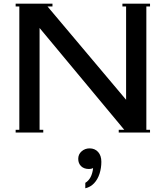

<svg xmlns="http://www.w3.org/2000/svg" viewBox="-20 -720 900 1043"><path d="M405 142.8Q405 118 423.4 102Q441.8 86 466.6 86Q495.4 86 513 105.6Q530.6 125.2 530.6 158.8Q530.6 193.2 520.6 224Q510.6 254.8 491 275.6Q471.4 296.4 443.4 302.8V273.2Q479.4 251.6 485.8 193.2Q476.2 198 463.4 198Q436.2 198 420.6 182.8Q405 167.6 405 142.8ZM65 0V-15H85V-685H65V-700H265V-685H238L665 -178V-685H645V-700H795V-685H775V-15H795V0H625V-15H655L195 -568V-15H215V0Z"/></svg>

Font: Copperplate CC
Style: Regular
Weight: 400
Designer: indestructible type*
Foundry: Cowboy Collective
Version: Version 1.000